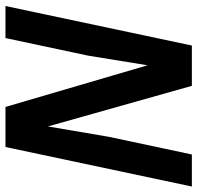

<svg xmlns="http://www.w3.org/2000/svg" viewBox="-30 -708 738 719"><g transform="rotate(90 339.5 -349.0)"><path d="M151 -698H302L454 -159L493 -388L559 -698H679L531 0H381L225 -532L189 -310L123 0H3Z"/></g></svg>

Font: Azeret Mono Medium
Style: Italic
Weight: 500
Italic angle: -12°
Designer: Martin Vácha
Foundry: Displaay
Version: Version 1.000; Glyphs 3.0.3, build 3074